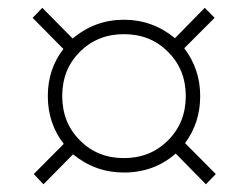

<svg xmlns="http://www.w3.org/2000/svg" viewBox="-20 -564 640 494"><path d="M298.8 -120.1Q225.1 -120.1 168 -167L91.8 -89.8L66.9 -116.2L144 -193.8Q103 -246.6 103 -316.9Q103 -386.2 143.1 -438L64 -518.1L88.9 -543.9L167 -464.8Q224.1 -513.2 298.8 -513.2Q372.6 -513.2 430.2 -465.8L506.8 -543.9L532.2 -518.1L454.1 -439.9Q495.1 -385.7 495.1 -316.9Q495.1 -248 456.1 -195.8L535.2 -116.2L509.8 -89.8L432.1 -168.9Q376.5 -120.1 298.8 -120.1ZM458 -316.9Q458 -384.8 412.6 -430.4Q367.2 -476.1 298.8 -476.1Q231 -476.1 185.5 -430.7Q140.1 -385.3 140.1 -316.9Q140.1 -248.5 185.5 -202.9Q231 -157.2 298.8 -157.2Q366.7 -157.2 412.4 -202.9Q458 -248.5 458 -316.9Z"/></svg>

Font: Ortica Linear Light
Style: Regular
Weight: 300
Designer: Benedetta Bovani
Foundry: Collletttivo
Version: Version 2.000;Glyphs 3.1.2 (3151)